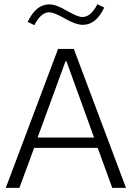

<svg xmlns="http://www.w3.org/2000/svg" viewBox="-20 -902 632 922"><path d="M449.2 -191.9 519 0H585L334.5 -667H258.8L7.8 0H73.2L144 -191.9ZM299.3 -607.4 431.6 -241.7H160.6L294.4 -607.4ZM145 -781.2C166 -822.3 189.5 -842.8 215.3 -842.8C231.4 -842.8 255.4 -833.5 287.1 -815.4C324.7 -793.5 355 -782.7 377.9 -782.7C420.4 -782.7 454.6 -810.5 480.5 -865.7L447.8 -881.8C426.8 -840.8 402.8 -820.3 376.5 -820.3C360.4 -820.3 340.8 -828.1 305.2 -848.1C263.7 -872.1 239.3 -880.9 216.3 -880.9C173.8 -880.9 139.6 -853 112.8 -796.9Z"/></svg>

Font: Estedad Light
Style: Regular
Weight: 300
Designer: Amin Abedi
Version: Version 7.3